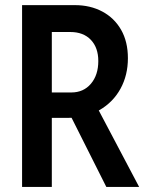

<svg xmlns="http://www.w3.org/2000/svg" viewBox="-20 -740 606 760"><path d="M149.4 -273.4V-374H262.2Q310.5 -374 339.8 -408.4Q369.1 -442.9 369.1 -498.5Q369.1 -551.3 339.6 -582.3Q310.1 -613.3 258.3 -613.3H149.4V-719.7H276.4Q337.4 -719.7 385 -694.3Q432.6 -668.9 459.5 -621.8Q486.3 -574.7 486.3 -509.8Q486.3 -442.4 457 -388.9Q427.7 -335.4 374 -304.4Q320.3 -273.4 247.6 -273.4ZM67.4 0V-719.7H185.1V0ZM400.9 0 254.4 -291.5 339.8 -361.8 530.8 0Z"/></svg>

Font: Reddit Sans Condensed SemiBold
Style: Regular
Weight: 600
Designer: Stephen Hutchings
Foundry: Reddit
Version: Version 1.014